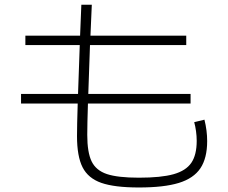

<svg xmlns="http://www.w3.org/2000/svg" viewBox="-20 -788 978 824"><path d="M310.5 -204.1Q310.5 -248.5 313.5 -343.8H70.3V-384.8H314.9L322.3 -594.7H88.9V-634.8H323.7L329.1 -767.6H374L368.2 -634.8H779.3V-594.7H366.2L358.9 -384.8H797.9V-343.8H357.4Q354.5 -252.9 354.5 -209Q354.5 -133.8 373.3 -95.2Q392.1 -56.6 438.7 -41Q485.4 -25.4 576.2 -25.4Q671.4 -25.4 724.6 -40.3Q777.8 -55.2 801 -89.1Q824.2 -123 824.2 -183.6Q824.2 -203.6 821.3 -224.9Q818.4 -246.1 813.5 -263.7L857.4 -274.4Q869.1 -227.5 869.1 -182.6Q869.1 -109.4 840.1 -65.9Q811 -22.5 747.3 -2.9Q683.6 16.6 576.2 16.6Q471.2 16.6 414.8 -3.2Q358.4 -22.9 334.5 -69.8Q310.5 -116.7 310.5 -204.1Z"/></svg>

Font: Pretendard ExtraLight
Style: Regular
Weight: 200
Designer: Base glyphs from Inter by Rasmus Andersson; Hangeul glyphs from Noto Sans CJK(Source Han Sans) by Jang Soo-young and Kan
Foundry: Kil Hyung-jin
Version: Version 1.309